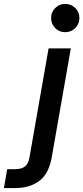

<svg xmlns="http://www.w3.org/2000/svg" viewBox="-151 -744 427 984"><path d="M-131 220 -114 123H-75Q-41 123 -23.5 109.5Q-6 96 0 63L98 -496H212L114 63Q99 147 50 183.5Q1 220 -75 220ZM183 -579Q153 -579 132 -600Q111 -621 111 -652Q111 -682 132 -703Q153 -724 183 -724Q213 -724 234.5 -703Q256 -682 256 -652Q256 -621 234.5 -600Q213 -579 183 -579Z"/></svg>

Font: Rethink Sans SemiBold
Style: Italic
Weight: 600
Italic angle: -10°
Designer: The Rethink Sans project authors (Hans Thiessen). DM Sans designed by Colophon Foundry.
Foundry: Rethink Communications LLC
Version: Version 1.001